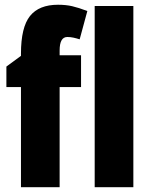

<svg xmlns="http://www.w3.org/2000/svg" viewBox="-20 -785 630 805"><path d="M319.8 -419.9H230V0H67.9V-419.9H6.8V-505.9L67.9 -550.8V-560.1Q67.9 -670.4 105.7 -717.8Q143.6 -765.1 223.1 -765.1Q256.3 -765.1 282.7 -759Q309.1 -752.9 346.2 -738.8L314 -620.1Q300.3 -624.5 287.6 -627.2Q274.9 -629.9 262.2 -629.9Q230 -629.9 230 -573.2V-553.2H319.8ZM539.1 0H377V-759.8H539.1Z"/></svg>

Font: Open Sans Condensed ExtraBold
Style: Regular
Weight: 800
Width: 3
Designer: Monotype Design Team
Foundry: Monotype Imaging Inc.
Version: Version 3.000; ttfautohint (v1.8.4)